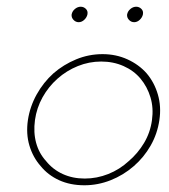

<svg xmlns="http://www.w3.org/2000/svg" viewBox="-20 -545 502 571"><path d="M63 -188Q57 -147 67.5 -112Q78 -77 101 -51Q123 -24 156 -9Q189 6 231 6Q271 6 309 -9Q347 -24 378 -51Q408 -77 428 -112Q448 -147 454 -188Q460 -228 449.5 -264Q439 -300 416 -327Q393 -353 359 -368.5Q325 -384 285 -384Q244 -384 206.5 -368.5Q169 -353 139 -327Q109 -300 89 -264Q69 -228 63 -188ZM84 -188Q89 -224 106.5 -255.5Q124 -287 151 -311Q178 -335 211.5 -348.5Q245 -362 281 -362Q317 -362 347.5 -348.5Q378 -335 398 -311Q418 -287 427.5 -255.5Q437 -224 432 -188Q427 -151 408.5 -120Q390 -89 363 -66Q336 -41 302 -27.5Q268 -14 232 -14Q196 -14 166.5 -27.5Q137 -41 117 -66Q96 -89 87.5 -120Q79 -151 84 -188ZM358 -502Q357 -493 363.5 -486Q370 -479 379 -479Q388 -479 395.5 -486Q403 -493 405 -502Q407 -512 400.5 -518.5Q394 -525 385 -525Q376 -525 368 -518.5Q360 -512 358 -502ZM193 -502Q192 -493 198.5 -486Q205 -479 214 -479Q223 -479 230.5 -486Q238 -493 240 -502Q242 -512 235.5 -518.5Q229 -525 220 -525Q211 -525 203 -518.5Q195 -512 193 -502Z"/></svg>

Font: Josefin Slab Thin ExtraLight
Style: Italic
Weight: 250
Italic angle: -12°
Version: Version 2.000